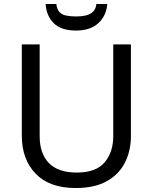

<svg xmlns="http://www.w3.org/2000/svg" viewBox="-20 -938 771 968"><path d="M640 -252Q640 -178 610 -118.5Q580 -59 518.5 -24.5Q457 10 362 10Q229 10 159.5 -62.5Q90 -135 90 -254V-714H180V-251Q180 -164 226.5 -116Q273 -68 367 -68Q464 -68 507.5 -119.5Q551 -171 551 -252V-714H640ZM521 -918Q516 -858 475.5 -821Q435 -784 363 -784Q289 -784 251.5 -820.5Q214 -857 210 -918H264Q267 -891 279.5 -877.5Q292 -864 313.5 -859.5Q335 -855 365 -855Q391 -855 412.5 -860Q434 -865 448.5 -878.5Q463 -892 466 -918Z"/></svg>

Font: Noto Sans Vithkuqi
Style: Regular
Weight: 400
Version: Version 1.001